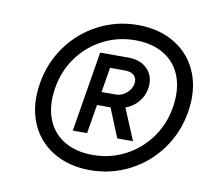

<svg xmlns="http://www.w3.org/2000/svg" viewBox="-65 -785 754 687"><g transform="rotate(10 311.5 -441.5)"><path d="M73.7 -446.5Q86.5 -523 130.6 -583.5Q174.7 -644 241.1 -678Q307.5 -712 383.2 -712Q462.3 -712 519.7 -676.2Q577 -640.5 601.8 -577.9Q626.5 -515.3 613.5 -436.2Q600.7 -359.7 556.6 -299.2Q512.5 -238.7 446.1 -204.7Q379.7 -170.7 304 -170.7Q224.7 -170.7 167.3 -206.4Q110 -242.2 85.2 -304.8Q60.5 -367.3 73.7 -446.5ZM557.2 -444.8Q567.3 -508 549.4 -556Q531.5 -604 488.5 -630.3Q445.5 -656.7 383.2 -656.7Q320.5 -656.7 266.4 -628.8Q212.3 -601 176.2 -551.2Q140 -501.5 130 -437.8Q119.8 -374.5 137.8 -326.6Q155.7 -278.7 198.7 -252.3Q241.7 -226 304 -226Q366.5 -226 420.6 -253.8Q474.7 -281.7 510.9 -331.4Q547.2 -381.2 557.2 -444.8ZM266.8 -591.3H369.3Q415.2 -591.3 440.3 -563.7Q465.5 -536 458.3 -493Q453.5 -466.3 435.6 -445.1Q417.7 -423.8 389.8 -413.5L437.5 -299.5H380.2L337.3 -404.8H288.2L270.7 -299.5H218.7ZM407.2 -503.3Q410 -521.3 398.9 -532.6Q387.8 -543.8 364.5 -543.8H311L296 -453.3H348.3Q368.5 -453.3 385.9 -467.8Q403.3 -482.2 407.2 -503.3Z"/></g></svg>

Font: Oak Sans Light Italic
Style: Regular
Weight: 400
Italic angle: -9.5°
Foundry: Erik Kennedy, Walven
Version: Version 1.000;Glyphs 3.1.2 (3151)